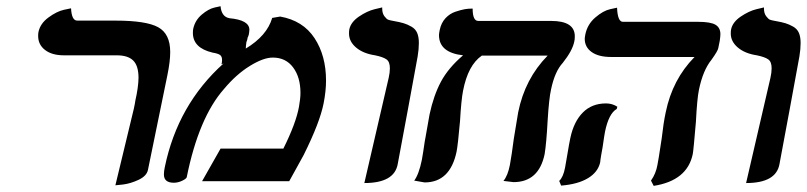

<svg xmlns="http://www.w3.org/2000/svg" viewBox="-20 -589 2622 624"><path d="M355 13.2 415 -235.8Q418.9 -253.9 419.9 -262.2Q429.7 -305.2 430.2 -335.9Q430.2 -375 413.1 -392.1Q396 -409.2 359.9 -409.2H188Q148.9 -409.2 126.5 -426.5Q104 -443.8 104 -472.2Q104 -480 105 -484.9Q110.8 -512.7 137.5 -532.2Q164.1 -551.8 187.5 -557.1L210.9 -562Q212.9 -522 231 -522H356Q455.1 -522 494.1 -500.5Q533.2 -479 533.2 -419.9Q533.2 -389.2 523.9 -344.2L460.9 -37.1Q457 -17.1 430.4 -4.6Q403.8 7.8 379.4 10.7Z M864.7 -530.8 890.6 -535.2Q964.8 -522 1002.2 -465.1Q1039.6 -408.2 1039.6 -327.1Q1039.6 -293 1031.7 -252.9Q1019.5 -190.9 966.8 -85Q960 -71.8 943.4 -42.5Q926.8 -13.2 919.9 0H636.7L696.8 -106H900.9Q941.9 -188 951.7 -242.2Q956.5 -269 956.5 -287.1Q956.5 -337.9 932.6 -369.9Q908.7 -401.9 866.7 -401.9Q835.9 -401.9 791.7 -374.5Q747.6 -347.2 708 -299.8Q626 -207 586.9 -13.2Q585.9 -8.3 572.3 -1.7Q558.6 4.9 544.9 4.9Q512.7 4.9 512.7 -22Q512.7 -32.7 515.6 -45.9Q557.6 -249 706.5 -382.8L699.7 -379.9Q701.7 -385.7 701.7 -394Q701.7 -405.3 695.3 -410.2Q689 -415 670.9 -418Q606.9 -433.1 606.9 -481.9Q606.9 -490.7 607.9 -495.1Q613.8 -522.9 635.7 -541.5Q657.7 -560.1 677.2 -564.5L696.8 -568.8Q699.7 -534.7 725.6 -529.8Q790.5 -523.9 790.5 -492.2Q790.5 -487.3 789.6 -482.9Q788.6 -473.1 783.7 -463.9L784.7 -464.8Q784.7 -462.9 783.2 -459Q781.7 -455.1 780.8 -452.1Q778.8 -438 778.8 -431.2Q847.7 -472.7 864.7 -530.8Z M1164.1 5.9 1243.2 -335.9Q1247.1 -353 1247.1 -367.2Q1247.1 -388.2 1236.1 -396Q1225.1 -403.8 1199.2 -409.2Q1160.2 -415 1137.2 -434.6Q1114.3 -454.1 1114.3 -480Q1114.3 -488.8 1115.2 -493.2Q1120.1 -517.1 1146.7 -535.2Q1173.3 -553.2 1197.8 -559.1L1222.2 -564.9V-561Q1222.2 -545.9 1229.2 -536.4Q1236.3 -526.9 1241.7 -524.9Q1247.1 -522.9 1258.3 -521Q1280.3 -517.1 1292.2 -513.4Q1304.2 -509.8 1317.1 -502.4Q1330.1 -495.1 1335.7 -482.2Q1341.3 -469.2 1341.3 -449.2Q1341.3 -429.2 1337.4 -405.8Q1327.6 -351.6 1305.9 -234.4Q1284.2 -117.2 1272.5 -55.2Q1261.2 5.9 1164.1 5.9Z M1771 -298.8Q1764.2 -269 1759.8 -196.8Q1755.9 -123.5 1750 -87.9Q1731 2.9 1648.9 2.9Q1648.9 2.9 1616.2 -1Q1630.4 -18.1 1637.2 -53.2Q1643.1 -85.4 1649.9 -138.2Q1661.1 -208 1664.1 -224.1Q1686 -333 1759.8 -408.2H1545.9Q1501 -377.4 1484.9 -293.9Q1479 -264.2 1475.1 -195.8Q1468.3 -118.7 1463.9 -96.2Q1442.9 3.9 1359.9 3.9Q1359.9 3.9 1326.2 -2Q1341.3 -22 1351.1 -69.8Q1353 -78.6 1355.5 -96.2Q1357.9 -113.8 1358.9 -119.1Q1358.9 -120.1 1360.4 -129.2Q1361.8 -138.2 1362.8 -142.1Q1362.8 -144 1376 -216.8Q1389.2 -278.8 1413.1 -323.5Q1437 -368.2 1484.9 -409.2Q1406.7 -418 1406.7 -475.1Q1406.7 -480 1409.2 -492.2Q1414.1 -515.1 1428 -530Q1441.9 -544.9 1460.4 -551Q1479 -557.1 1490.5 -559.1Q1502 -561 1512.2 -561H1516.1Q1516.1 -521 1534.2 -521H1771Q1848.1 -521 1848.1 -471.2Q1848.1 -459 1846.2 -453.1Q1840.3 -424.3 1809.1 -384.8Q1783.2 -356.9 1771 -298.8Z M1946.3 -161.1Q1944.3 -151.4 1938.5 -110.8Q1936.5 -101.1 1933.6 -83.5Q1930.7 -65.9 1930.7 -62Q1923.8 -29.8 1891.1 -10Q1858.4 9.8 1803.7 14.2L1797.4 -1Q1810.5 -13.2 1816.4 -43.9Q1818.4 -55.2 1824.7 -91.8Q1829.6 -121.6 1833.5 -140.1Q1844.7 -193.4 1874 -223.1Q1903.3 -252.9 1949.7 -252.9Q1969.7 -252.9 1986.3 -242.2L1984.4 -234.9Q1958.5 -220.2 1946.3 -161.1ZM2251.5 -296.9Q2245.6 -269 2241.7 -192.9Q2233.9 -100.1 2231.4 -87.9Q2213.4 -2 2104.5 15.1L2095.7 -2Q2111.8 -24.9 2116.7 -53.2Q2118.7 -61 2130.4 -138.2Q2136.2 -189.9 2143.6 -224.1Q2165.5 -331.1 2237.3 -403.8H1966.3Q1925.3 -403.8 1902.8 -419.9Q1880.4 -436 1880.4 -462.9Q1880.4 -466.8 1882.3 -477.1Q1889.2 -510.3 1914.8 -532.2Q1940.4 -554.2 1962.9 -559.1L1985.4 -564Q1987.3 -518.1 2004.4 -518.1H2248.5Q2289.6 -518.1 2305.4 -508.5Q2321.3 -499 2321.3 -478Q2321.3 -471.2 2319.3 -457L2314.5 -433.1Q2313.5 -424.3 2292.5 -395Q2264.6 -360.8 2251.5 -296.9Z M2404.8 5.9 2483.9 -335.9Q2487.8 -353 2487.8 -367.2Q2487.8 -388.2 2476.8 -396Q2465.8 -403.8 2439.9 -409.2Q2400.9 -415 2377.9 -434.6Q2355 -454.1 2355 -480Q2355 -488.8 2356 -493.2Q2360.8 -517.1 2387.5 -535.2Q2414.1 -553.2 2438.5 -559.1L2462.9 -564.9V-561Q2462.9 -545.9 2470 -536.4Q2477.1 -526.9 2482.4 -524.9Q2487.8 -522.9 2499 -521Q2521 -517.1 2533 -513.4Q2544.9 -509.8 2557.9 -502.4Q2570.8 -495.1 2576.4 -482.2Q2582 -469.2 2582 -449.2Q2582 -429.2 2578.1 -405.8Q2568.4 -351.6 2546.6 -234.4Q2524.9 -117.2 2513.2 -55.2Q2502 5.9 2404.8 5.9Z"/></svg>

Font: Linux Libertine O
Style: Semibold Italic
Weight: 600
Italic angle: -11.5°
Designer: Philipp H. Poll
Foundry: Philipp H. Poll
Version: Version 5.1.2